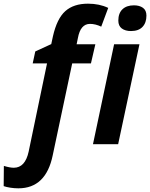

<svg xmlns="http://www.w3.org/2000/svg" viewBox="-124 -785 817 1045"><path d="M-104 228 -103 118Q-70 128 -49 128Q13 128 32 40L132 -440H54L68 -505L155 -545L164 -587Q186 -684 231.5 -724.5Q277 -765 355 -765Q417 -765 465 -742L427 -640Q395 -655 366 -655Q314 -655 300 -578L293 -544H395L371 -440H269L163 60Q126 240 -24 240Q-46 240 -68 236.5Q-90 233 -104 228ZM520 -673Q520 -713 542.5 -734.5Q565 -756 605 -756Q635 -756 654 -742.5Q673 -729 673 -700Q673 -661 651.5 -638.5Q630 -616 589 -616Q558 -616 539 -630Q520 -644 520 -673ZM497 -544H635L519 0H382Z"/></svg>

Font: Noto Sans Display
Style: Bold Italic
Weight: 700
Italic angle: -12°
Designer: Monotype Design team
Foundry: Monotype Imaging Inc.
Version: Version 1.000